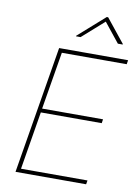

<svg xmlns="http://www.w3.org/2000/svg" viewBox="-101 -1012 783 1079"><g transform="rotate(10 290.5 -473.0)"><path d="M64.9 0 185.5 -727.5H579.1L575.2 -704.1H205.1L150.4 -376H498L494.6 -353.5H147L92.3 -22.5H471.7L467.8 0ZM293.5 -809.1H267.1L267.6 -812L418.9 -945.8H426.8L534.2 -812L533.7 -809.1H506.3L418 -919.4Z"/></g></svg>

Font: Inter 16pt Thin
Style: Italic
Weight: 250
Italic angle: -9.3988°
Version: Version 4.001;git-66647c0bb